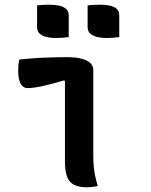

<svg xmlns="http://www.w3.org/2000/svg" viewBox="-20 -788 640 813"><path d="M255 -105Q255 -132 255 -165.5Q255 -199 255 -235.5Q255 -272 255 -309.5Q255 -347 255 -382Q255 -417 255 -446L249 -447Q224 -440 202.5 -434Q181 -428 162.5 -424Q144 -420 127.5 -417.5Q111 -415 95 -415Q78 -415 67.5 -433.5Q57 -452 57 -489Q57 -502 58 -513.5Q59 -525 62 -536Q86 -538 107 -540Q128 -542 147.5 -543Q167 -544 186 -544.5Q205 -545 224 -545.5Q243 -546 263 -546Q302 -546 327 -539Q352 -532 363.5 -520Q375 -508 375 -492Q375 -444 375 -396Q375 -348 375 -302.5Q375 -257 375 -215Q375 -173 375 -135Q375 -109 376.5 -88.5Q378 -68 382 -47.5Q386 -27 394 0Q382 2 371.5 3.5Q361 5 348 5Q298 5 276.5 -18.5Q255 -42 255 -105ZM137 -765Q150 -767 164.5 -767.5Q179 -768 191 -768Q211 -768 229 -764.5Q247 -761 259 -751Q271 -741 271 -723V-631Q258 -629 243 -628Q228 -627 216 -627Q197 -627 178.5 -631Q160 -635 148.5 -645Q137 -655 137 -674ZM351 -765Q364 -767 379 -767.5Q394 -768 405 -768Q425 -768 443.5 -764.5Q462 -761 473.5 -751Q485 -741 485 -723V-631Q472 -629 457.5 -628Q443 -627 430 -627Q411 -627 393 -631Q375 -635 363 -645Q351 -655 351 -674Z"/></svg>

Font: Recursive Monospace Casual SemiBold
Style: Regular
Weight: 600
Version: Version 1.047